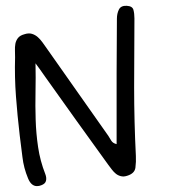

<svg xmlns="http://www.w3.org/2000/svg" viewBox="-20 -632 588 652"><path d="M62.5 -515.6Q77.1 -520.5 88.4 -517.1Q99.6 -513.7 108.4 -505.9Q117.2 -498 124.5 -487.8Q131.8 -477.5 138.7 -467.8Q191.4 -393.6 243.2 -319.3Q294.9 -245.1 347.7 -170.9Q352.5 -163.1 357.9 -154.3Q363.3 -145.5 376 -142.6V-383.8L377 -568.4Q377 -585.9 383.8 -599.6Q390.6 -613.3 410.2 -612.3Q429.7 -611.3 433.1 -598.6Q436.5 -585.9 436.5 -569.3Q435.5 -452.1 435.5 -335.9Q435.5 -219.7 441.4 -102.5Q442.4 -83 439.9 -63Q437.5 -43 412.1 -35.2Q400.4 -31.2 390.6 -33.7Q380.9 -36.1 373.5 -42Q366.2 -47.9 359.9 -56.2Q353.5 -64.5 347.7 -72.3Q293 -147.5 239.7 -222.2Q186.5 -296.9 132.8 -372.1Q125 -383.8 116.7 -395Q108.4 -406.2 100.6 -417Q101.6 -368.2 100.6 -320.3Q99.6 -272.5 101.1 -225.6Q102.5 -178.7 109.4 -132.3Q116.2 -85.9 133.8 -41Q138.7 -28.3 136.2 -18.1Q133.8 -7.8 120.1 -2.9Q113.3 0 105.5 0Q85.9 0 75.2 -26.4Q60.5 -61.5 56.2 -98.6Q51.8 -135.7 46.9 -172.9Q39.1 -239.3 34.2 -304.7Q29.3 -370.1 31.2 -437.5Q31.2 -448.2 30.8 -460.4Q30.3 -472.7 32.2 -483.4Q34.2 -494.1 41 -502.9Q47.9 -511.7 62.5 -515.6Z"/></svg>

Font: Scriphy
Style: Regular
Weight: 400
Designer: Ala M. Lockhart
Foundry: Ala M. Lockhart
Version: Version 1.0 2021